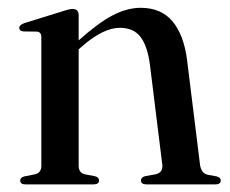

<svg xmlns="http://www.w3.org/2000/svg" viewBox="-20 -484 603 504"><path d="M186.5 -444V-378Q238.5 -424.5 276.2 -444Q314 -463.5 349.5 -463.5Q403 -463.5 432.8 -428Q462.5 -392.5 471 -327L505 -52Q508 -29.5 524.5 -25.5L548.5 -21Q559.5 -18 559.5 -10.5Q559.5 0 545.5 0H364.5Q350 0 350 -10.5Q350 -18 360.5 -21.5L388.5 -26.5Q408.5 -31 406 -52L373.5 -314.5Q367 -363.5 348.8 -387.2Q330.5 -411 294.5 -411Q251 -411 194.5 -361.5L186.5 -354.5V-49Q186.5 -30.5 202.5 -26.5L229 -21.5Q240 -18.5 240 -10.5Q240 0 225.5 0H46.5Q33 0 33 -10.5Q33 -18 44 -21L72 -26.5Q88.5 -30.5 88.5 -48.5V-386.5Q88.5 -400 77 -401L41 -401.5Q30.5 -403 30.5 -411Q30.5 -418 43 -423L143 -454Q162 -460.5 170.5 -460.5Q186.5 -460.5 186.5 -444Z"/></svg>

Font: Fraunces 72pt S000
Style: Regular
Weight: 400
Version: Version 1.000; ttfautohint (v1.8.3)